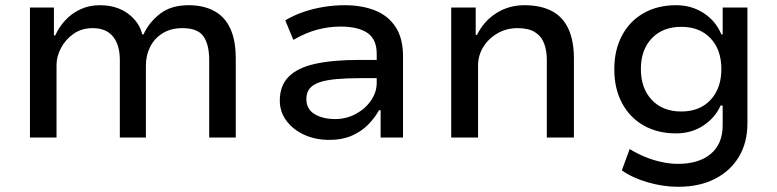

<svg xmlns="http://www.w3.org/2000/svg" viewBox="-20 -528 2982 737"><path d="M95 0V-499H187V-392H192Q206 -423 230 -449.5Q254 -476 288 -492Q322 -508 363 -508Q428 -508 471.5 -475.5Q515 -443 526 -396H531Q551 -441 593.5 -474.5Q636 -508 704 -508Q761 -508 802 -486Q843 -464 864 -418.5Q885 -373 885 -303V0H783V-297Q783 -357 761 -388.5Q739 -420 680 -420Q636 -420 604.5 -400.5Q573 -381 556.5 -348.5Q540 -316 540 -276V0H440V-297Q440 -356 413.5 -388Q387 -420 336 -420Q293 -420 262 -398Q231 -376 214 -343.5Q197 -311 197 -279V0Z M1245 9Q1190 9 1147 -11Q1104 -31 1079 -65Q1054 -99 1054 -142Q1054 -199 1088 -233.5Q1122 -268 1190 -283Q1258 -298 1360 -298H1442V-228H1366Q1312 -228 1272.5 -224.5Q1233 -221 1207.5 -212.5Q1182 -204 1169 -188.5Q1156 -173 1156 -148Q1156 -109 1187.5 -90Q1219 -71 1267 -71Q1309 -71 1345.5 -90.5Q1382 -110 1404 -142Q1426 -174 1426 -210V-322Q1426 -377 1390.5 -401.5Q1355 -426 1287 -426Q1243 -426 1199 -414.5Q1155 -403 1106 -375L1075 -450Q1109 -470 1146 -482.5Q1183 -495 1223 -501.5Q1263 -508 1303 -508Q1369 -508 1419.5 -488Q1470 -468 1498.5 -424.5Q1527 -381 1527 -312V0H1441V-105H1435Q1419 -76 1393 -49.5Q1367 -23 1330 -7Q1293 9 1245 9Z M1712 0V-499H1806V-394H1811Q1837 -447 1885 -477.5Q1933 -508 1993 -508Q2055 -508 2097.5 -486Q2140 -464 2161.5 -418Q2183 -372 2183 -303V0H2079V-298Q2079 -334 2068.5 -361.5Q2058 -389 2033.5 -404.5Q2009 -420 1967 -420Q1924 -420 1889.5 -400Q1855 -380 1835 -347.5Q1815 -315 1815 -276V0Z M2583 189Q2526 189 2467 172Q2408 155 2367 126L2397 44Q2424 61 2455.5 74Q2487 87 2520 94Q2553 101 2582 101Q2663 101 2708.5 62.5Q2754 24 2754 -47V-123H2746Q2726 -77 2680.5 -46.5Q2635 -16 2575 -16Q2504 -16 2450.5 -46.5Q2397 -77 2367.5 -132.5Q2338 -188 2338 -262Q2338 -336 2367.5 -391.5Q2397 -447 2450.5 -477.5Q2504 -508 2575 -508Q2635 -508 2681.5 -477.5Q2728 -447 2749 -396H2754V-499H2849V-54Q2849 19 2816.5 73.5Q2784 128 2724.5 158.5Q2665 189 2583 189ZM2595 -100Q2666 -100 2707.5 -144.5Q2749 -189 2749 -263Q2749 -337 2707.5 -381Q2666 -425 2595 -425Q2524 -425 2482 -381Q2440 -337 2440 -263Q2440 -189 2482 -144.5Q2524 -100 2595 -100Z"/></svg>

Font: Nunito Sans 12pt ExtraLight 6pt Medium
Style: Regular
Weight: 500
Version: Version 3.101;gftools[0.9.27]